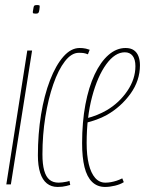

<svg xmlns="http://www.w3.org/2000/svg" viewBox="-20 -730 574 760"><path d="M5 0 88 -530H107L23 0ZM127 -710Q132 -710 135 -709Q138 -708 137 -702Q136 -690 134.5 -684.5Q133 -679 130 -677.5Q127 -676 120 -676Q116 -676 112.5 -677Q109 -678 110 -684Q112 -696 113 -701.5Q114 -707 117 -708.5Q120 -710 127 -710Z M208 10Q183 10 165.5 -4Q148 -18 139 -46Q130 -74 130 -115Q130 -200 142.5 -276.5Q155 -353 178 -412.5Q201 -472 231 -506Q261 -540 295 -540Q302 -540 307.5 -539.5Q313 -539 320 -537.5Q327 -536 335 -533L328 -515Q318 -519 310.5 -520Q303 -521 292 -521Q263 -521 237 -487.5Q211 -454 191 -396.5Q171 -339 159.5 -267.5Q148 -196 148 -119Q148 -80 155 -55Q162 -30 176 -18.5Q190 -7 212 -7Q219 -7 226.5 -8Q234 -9 242 -10.5Q250 -12 255 -14L258 2Q251 4 243 6Q235 8 226.5 9Q218 10 208 10Z M324 -262Q344 -267 364 -275Q384 -283 403 -294Q452 -323 484 -370Q516 -417 516 -468Q516 -495 505 -509Q494 -523 474 -523Q435 -523 400.5 -475.5Q366 -428 344.5 -347Q323 -266 323 -164Q323 -115 331.5 -80Q340 -45 356.5 -26Q373 -7 397 -7Q408 -7 419 -9Q430 -11 441 -14.5Q452 -18 464 -24L470 -9Q456 0 435 5Q414 10 396 10Q365 10 344.5 -10Q324 -30 314.5 -68.5Q305 -107 305 -163Q305 -247 318 -316Q331 -385 354.5 -435Q378 -485 409.5 -512.5Q441 -540 477 -540Q497 -540 509.5 -531.5Q522 -523 528 -507.5Q534 -492 534 -472Q534 -411 496.5 -359Q459 -307 403 -275Q383 -264 362 -256.5Q341 -249 321 -244Z"/></svg>

Font: Georama ExtraCondensed Thin
Style: Italic
Weight: 100
Width: 2
Italic angle: -9°
Designer: Jean-Baptiste Levee
Foundry: Production Type
Version: Version 1.001